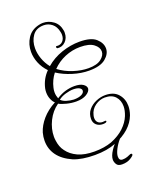

<svg xmlns="http://www.w3.org/2000/svg" viewBox="-154 -758 790 999"><g transform="rotate(-20 241.5 -258.5)"><path d="M230 64Q159 64 112 45Q60 22 34 -13.5Q8 -49 8 -95Q8 -117 14 -139Q25 -175 53.5 -208Q82 -241 127 -265Q117 -273 109.5 -290.5Q102 -308 102 -329Q102 -334 102.5 -339.5Q103 -345 104 -350Q115 -400 150 -435Q125 -461 112.5 -492Q100 -523 100 -554Q100 -595 121.5 -628.5Q143 -662 186 -672Q198 -675 209 -675Q240 -675 266 -656Q292 -637 298 -601Q299 -598 299 -594.5Q299 -591 299 -588Q299 -559 280.5 -540.5Q262 -522 236 -525Q231 -527 231 -532Q231 -539 237 -537Q257 -535 269.5 -548Q282 -561 282 -583Q282 -587 281.5 -591Q281 -595 280 -599Q274 -630 254 -646Q234 -662 209 -662Q167 -662 146.5 -633Q126 -604 126 -564Q126 -536 136.5 -506Q147 -476 167 -451Q205 -484 255 -501Q305 -518 354 -518Q418 -518 445.5 -493Q473 -468 473 -438Q473 -408 443.5 -383.5Q414 -359 352 -359Q308 -359 261.5 -373.5Q215 -388 180 -411Q155 -379 146 -339Q143 -327 143 -315Q143 -305 145 -296Q147 -287 150 -279Q176 -296 201 -303Q226 -310 250 -310Q282 -310 298.5 -298.5Q315 -287 314 -273Q312 -257 290.5 -244Q269 -231 234 -231Q208 -231 180.5 -238Q153 -245 140 -253Q103 -227 82 -184.5Q61 -142 61 -98Q61 -93 61.5 -87Q62 -81 63 -75Q65 -59 70.5 -44Q76 -29 86 -16Q106 12 142.5 29Q179 46 234 46Q288 46 330 31Q375 13 403.5 -14Q432 -41 445 -73Q456 -101 456 -124Q456 -157 436.5 -178.5Q417 -200 379 -200Q351 -200 325.5 -182Q300 -164 293 -133Q292 -129 291.5 -125.5Q291 -122 291 -118Q291 -102 300.5 -93Q310 -84 326 -84Q329 -84 332 -84.5Q335 -85 338 -85H341Q345 -85 345 -82Q345 -77 339 -75Q335 -74 331.5 -73.5Q328 -73 324 -73Q302 -73 288 -85.5Q274 -98 274 -119Q274 -148 291 -168.5Q308 -189 334 -200Q360 -211 385 -211Q432 -211 456 -183.5Q480 -156 480 -117Q480 -94 471 -68Q457 -31 426 -3Q395 25 346.5 44.5Q298 64 230 64ZM353 -372Q400 -372 423.5 -390.5Q447 -409 447 -431Q447 -454 422.5 -472.5Q398 -491 348 -491Q304 -491 263.5 -474Q223 -457 193 -426Q227 -400 270.5 -386Q314 -372 353 -372ZM225 -245Q252 -245 268 -253Q284 -261 284 -274Q284 -283 272.5 -289.5Q261 -296 239 -296Q220 -296 196 -289Q172 -282 156 -269Q166 -258 185.5 -252Q205 -246 225 -245ZM346 158Q324 158 316 145Q308 132 308 119Q308 98 326.5 70Q345 42 365 27Q367 25 374 25Q380 25 380 29Q363 48 350.5 72Q338 96 338 113Q338 135 357 135Q371 135 383.5 130.5Q396 126 404 122H407Q413 122 413 128Q413 134 393.5 146Q374 158 346 158Z"/></g></svg>

Font: Puppies Play
Style: Regular
Weight: 400
Designer: Robert E. Leuschke
Foundry: Robert E. Leuschke
Version: Version 1.010; ttfautohint (v1.8.3)